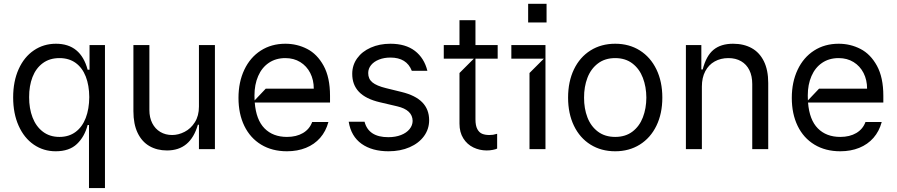

<svg xmlns="http://www.w3.org/2000/svg" viewBox="-20 -782 4702 1007"><path d="M446.7 204.5V-126.4H439.6Q423.7 -65 383.5 -26.8Q343.4 11.4 272 11.4Q208.1 11.4 157.3 -23.4Q106.5 -58.2 77.8 -122.3Q49 -186.4 49 -271.3Q49 -355.5 77.8 -419.4Q106.5 -483.3 157.7 -517.9Q208.8 -552.6 273.4 -552.6Q403.4 -552.6 439.6 -416.2H449.6V-545.5H530.5V204.5ZM448.2 -272.7Q447.8 -334.2 429.9 -380.3Q411.9 -426.5 377 -451.9Q342 -477.3 291.9 -477.3Q240.1 -477.3 204.2 -450.6Q168.3 -424 150.4 -377.7Q132.5 -331.3 132.8 -272.7Q132.5 -213.4 150.7 -166Q169 -118.6 204.9 -91.3Q240.8 -63.9 291.9 -63.9Q341.3 -63.9 376.4 -90Q411.6 -116.1 429.7 -163.4Q447.8 -210.6 448.2 -272.7Z M679.7 -198.9V-545.5H763.5V-204.5Q763.5 -165.5 778.6 -135.8Q793.7 -106.2 820.8 -90Q848 -73.9 882.8 -73.9Q915.8 -73.9 948.3 -90.6Q980.8 -107.2 1002.1 -141Q1023.4 -174.7 1023.4 -223V-545.5H1107.2V0H1023.4V-127.8H1017.8Q998.2 -60 957.9 -26.5Q917.6 7.1 855.8 7.1Q803.6 7.1 763.8 -15.8Q724.1 -38.7 701.9 -84.9Q679.7 -131 679.7 -198.9Z M1710.9 -244.3H1316.1Q1323.2 -153.4 1367.4 -108.7Q1411.6 -63.9 1485.1 -63.9Q1534.4 -63.9 1569.1 -84.3Q1603.7 -104.8 1617.2 -142H1702.4Q1689.3 -93.4 1659.1 -58.9Q1628.9 -24.5 1584.5 -6.6Q1540.1 11.4 1485.1 11.4Q1407.3 11.4 1349.8 -23.4Q1292.3 -58.2 1261.5 -121.6Q1230.8 -185 1230.8 -268.5Q1230.8 -351.6 1261.4 -416.2Q1291.9 -480.8 1347.7 -516.7Q1403.4 -552.6 1476.6 -552.6Q1538 -552.6 1590.9 -525.4Q1643.8 -498.2 1677.4 -437Q1710.9 -375.7 1710.9 -279.8ZM1373.6 -316.8H1625.7Q1625.7 -362.9 1607.1 -399.3Q1588.4 -435.7 1554.7 -456.5Q1521 -477.3 1476.6 -477.3Q1426.5 -477.3 1389.9 -452.4Q1353.3 -427.6 1334 -383Q1314.6 -338.4 1314.6 -280.9Q1314.6 -263.5 1315.3 -255.3Z M1808.9 -143.5H1892Q1913 -62.5 2016.3 -62.5Q2054.3 -62.5 2083.3 -73.9Q2112.2 -85.2 2128 -104.8Q2143.8 -124.3 2144.2 -147.7Q2143.5 -205.6 2063.2 -224.4L1972.3 -245.7Q1898.1 -263.1 1862.6 -300.4Q1827.1 -337.7 1827.4 -394.9Q1827.4 -440.3 1853.2 -476.2Q1878.9 -512.1 1924.7 -532.3Q1970.5 -552.6 2027.7 -552.6Q2107.2 -552.6 2156.1 -515.1Q2204.9 -477.6 2221.6 -410.5H2139.9Q2112.9 -480.1 2027.7 -480.1Q1994.7 -480.1 1968 -469.6Q1941.4 -459.2 1926.3 -440.7Q1911.2 -422.2 1911.2 -399.1Q1910.9 -368.3 1933.1 -350Q1955.3 -331.7 2005 -319.6L2085.9 -299.7Q2158.7 -282 2194.6 -245.4Q2230.5 -208.8 2230.8 -152Q2230.8 -105.1 2203.8 -68Q2176.8 -30.9 2128.4 -9.8Q2079.9 11.4 2017.8 11.4Q1931.5 11.4 1876.4 -27.7Q1821.4 -66.8 1808.9 -143.5Z M2473.7 -474.4V-156.2Q2473.7 -122.9 2483.5 -104.8Q2493.3 -86.6 2508.9 -80.3Q2524.5 -73.9 2546.2 -73.9Q2558.6 -73.9 2565.7 -75.1Q2572.8 -76.3 2587.4 -80.3V-2.8Q2581.7 0.7 2565.5 3.9Q2549.4 7.1 2532.7 7.1Q2495.4 7.1 2462.7 -8.7Q2430 -24.5 2410 -56.3Q2389.9 -88.1 2389.9 -133.5V-399.1L2465.2 -474.4H2307.5V-545.5H2389.9V-676.1H2473.7V-545.5H2590.2V-474.4Z M2840.9 0H2757.1V-399.1L2832.4 -474.4H2661.9V-545.5H2840.9ZM2846.6 -664.1H2750V-762.1H2846.6Z M2959.5 -269.9Q2959.5 -354 2990.2 -418.1Q3021 -482.2 3077.1 -517.4Q3133.2 -552.6 3206.7 -552.6Q3279.8 -552.6 3335.8 -517.4Q3391.7 -482.2 3422.8 -418.1Q3453.8 -354 3453.8 -269.9Q3453.8 -186.4 3422.8 -122.5Q3391.7 -58.6 3335.6 -23.6Q3279.5 11.4 3206.7 11.4Q3133.2 11.4 3077.1 -23.6Q3021 -58.6 2990.2 -122.5Q2959.5 -186.4 2959.5 -269.9ZM3370 -269.9Q3369.7 -326.7 3351.7 -373.8Q3333.8 -420.8 3297.1 -449Q3260.3 -477.3 3206.7 -477.3Q3152.7 -477.3 3115.8 -449Q3078.8 -420.8 3060.9 -373.8Q3043 -326.7 3043.3 -269.9Q3043 -213.1 3060.9 -166.4Q3078.8 -119.7 3115.8 -91.8Q3152.7 -63.9 3206.7 -63.9Q3260.3 -63.9 3297.1 -91.8Q3333.8 -119.7 3351.7 -166.4Q3369.7 -213.1 3370 -269.9Z M3661.2 0H3577.4V-545.5H3658.4V-417.6H3665.5Q3683.9 -489.7 3722.5 -521.1Q3761 -552.6 3824.6 -552.6Q3880.7 -552.6 3922.1 -529.8Q3963.4 -507.1 3986.3 -460.9Q4009.2 -414.8 4009.2 -346.6V0H3925.4V-340.9Q3925.4 -383.5 3910.3 -414.1Q3895.2 -444.6 3867 -460.9Q3838.8 -477.3 3800.4 -477.3Q3759.9 -477.3 3728.3 -459.7Q3696.7 -442.1 3679 -408.4Q3661.2 -374.6 3661.2 -328.1Z M4612.9 -244.3H4218Q4225.1 -153.4 4269.4 -108.7Q4313.6 -63.9 4387.1 -63.9Q4436.4 -63.9 4471.1 -84.3Q4505.7 -104.8 4519.2 -142H4604.4Q4591.3 -93.4 4561.1 -58.9Q4530.9 -24.5 4486.5 -6.6Q4442.1 11.4 4387.1 11.4Q4309.3 11.4 4251.8 -23.4Q4194.2 -58.2 4163.5 -121.6Q4132.8 -185 4132.8 -268.5Q4132.8 -351.6 4163.4 -416.2Q4193.9 -480.8 4249.6 -516.7Q4305.4 -552.6 4378.6 -552.6Q4440 -552.6 4492.9 -525.4Q4545.8 -498.2 4579.4 -437Q4612.9 -375.7 4612.9 -279.8ZM4275.6 -316.8H4527.7Q4527.7 -362.9 4509.1 -399.3Q4490.4 -435.7 4456.7 -456.5Q4422.9 -477.3 4378.6 -477.3Q4328.5 -477.3 4291.9 -452.4Q4255.3 -427.6 4236 -383Q4216.6 -338.4 4216.6 -280.9Q4216.6 -263.5 4217.3 -255.3Z"/></svg>

Font: Riot Sans
Style: Regular
Weight: 400
Designer: Rasmus Andersson
Foundry: rsms
Version: Version 4.001